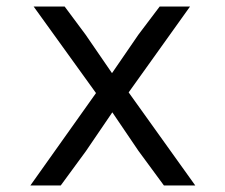

<svg xmlns="http://www.w3.org/2000/svg" viewBox="-20 -568 690 588"><path d="M374 -285 578 0H482L404 -106L324 -224L243 -105L166 0H73L274 -283L83 -548H178L242 -462L323 -344L404 -462L469 -548H562Z"/></svg>

Font: Azeret Mono Thin Light
Style: Regular
Weight: 300
Version: Version 1.002